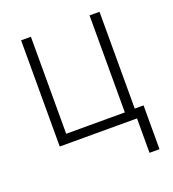

<svg xmlns="http://www.w3.org/2000/svg" viewBox="-129 -630 814 901"><g transform="rotate(-20 278.0 -179.0)"><path d="M469.7 -46.9H513.7V171.9H463.9V0H78.1V-530.3H127V-45.9H419.9V-530.3H469.7Z"/></g></svg>

Font: Pretendard JP ExtraLight
Style: Regular
Weight: 200
Designer: Base glyphs from Inter by Rasmus Andersson; Hangeul glyphs from Noto Sans CJK(Source Han Sans) by Jang Soo-young and Kan
Foundry: Kil Hyung-jin
Version: Version 1.309